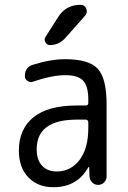

<svg xmlns="http://www.w3.org/2000/svg" viewBox="-20 -780 540 810"><path d="M304.7 -275.4Q134.8 -275.4 134.8 -150.4Q134.8 -105.5 157.2 -81.1Q179.7 -56.6 219.7 -56.6Q278.3 -56.6 315.4 -105Q352.5 -153.3 352.5 -240.2V-263.7Q352.5 -274.4 341.8 -275.4ZM205.1 9.8Q139.6 9.8 99.6 -31.7Q59.6 -73.2 59.6 -144.5Q59.6 -235.4 121.1 -285.2Q182.6 -335 304.7 -335H341.8Q352.5 -335 352.5 -345.7V-360.4Q352.5 -417 330.6 -439.9Q308.6 -462.9 254.9 -462.9Q200.2 -462.9 119.1 -435.5Q107.4 -430.7 96.2 -438.5Q85 -446.3 85 -459Q85 -497.1 119.1 -506.8Q193.4 -530.3 254.9 -530.3Q354.5 -530.3 392.1 -490.2Q429.7 -450.2 429.7 -339.8V-36.1Q429.7 -21.5 419.4 -10.7Q409.2 0 394 0Q378.9 0 368.7 -10.7Q358.4 -21.5 357.4 -36.1L356.4 -74.2Q356.4 -75.2 355.5 -75.2Q353.5 -75.2 352.5 -74.2Q305.7 9.8 205.1 9.8ZM226.6 -710Q258.8 -759.8 320.3 -759.8Q336.9 -759.8 343.8 -743.7Q350.6 -727.5 339.8 -714.8L255.9 -620.1Q228.5 -589.8 190.4 -589.8Q177.7 -589.8 171.4 -602.1Q165 -614.3 171.9 -624Z"/></svg>

Font: Rounded-X Mgen+ 2m regular
Style: Regular
Weight: 400
Designer: [Source Han Sans]
Ryoko NISHIZUKA  (kana & ideographs); Paul D. Hunt (Latin, Greek & Cyrillic); Wenlong ZHANG  (bopomofo
Version: Version 1.059.20150602